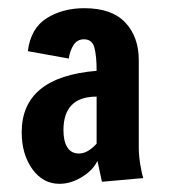

<svg xmlns="http://www.w3.org/2000/svg" viewBox="-20 -780 418 469"><path d="M33 -457Q33 -592 216 -607Q216 -644 210.5 -664Q205 -684 185 -684Q169 -684 160 -670.5Q151 -657 148 -637L48 -655Q55 -711 94 -735.5Q133 -760 186 -760Q253 -760 286 -725Q319 -690 319 -633V-419Q319 -401 322.5 -379Q326 -357 330 -345L229 -336L218 -387Q207 -364 180 -347.5Q153 -331 125 -331Q85 -331 59 -367Q33 -403 33 -457ZM216 -429V-544Q135 -544 135 -462Q135 -435 144.5 -420Q154 -405 173 -405Q194 -405 216 -429Z"/></svg>

Font: Francois One
Style: Regular
Weight: 400
Designer: Vernon Adams
Foundry: Vernon Adams
Version: Version 2.000